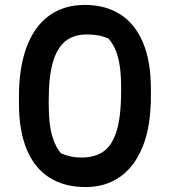

<svg xmlns="http://www.w3.org/2000/svg" viewBox="-20 -740 690 780"><path d="M325 -720Q408 -720 468 -682Q528 -644 560.5 -568Q593 -492 593 -378V-350Q593 -227 560 -145Q527 -63 467.5 -21.5Q408 20 328 20Q242 20 181.5 -18Q121 -56 89 -132Q57 -208 57 -320V-348Q57 -465 88 -548.5Q119 -632 179 -676Q239 -720 325 -720ZM178 -313Q178 -235 192 -188Q206 -141 228 -117Q248 -109 267 -104.5Q286 -100 311 -100Q364 -100 399.5 -124Q435 -148 453.5 -207Q472 -266 472 -370V-385Q472 -433 467 -469Q462 -505 451 -533Q440 -561 421 -583Q398 -593 377.5 -596.5Q357 -600 332 -600Q280 -600 246 -573Q212 -546 195 -487.5Q178 -429 178 -334Z"/></svg>

Font: Recursive Casual SemiBold
Style: Regular
Weight: 600
Version: Version 1.047